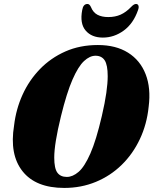

<svg xmlns="http://www.w3.org/2000/svg" viewBox="-20 -938 773 968"><path d="M473.5 -711Q564 -711 625.5 -672.5Q687 -634 714.2 -564Q741.5 -494 729.5 -400Q720.5 -311.5 685.2 -236.8Q650 -162 593.5 -106.8Q537 -51.5 463.2 -21Q389.5 9.5 304 9.5Q160 9.5 93.5 -74.8Q27 -159 51 -305.5Q60.5 -387 93.5 -460Q126.5 -533 181.2 -589.5Q236 -646 309.5 -678.5Q383 -711 473.5 -711ZM317 -46Q346.5 -46 376.2 -71.5Q406 -97 435.5 -163.8Q465 -230.5 493.5 -353.5Q509 -420 516 -469.5Q523 -519 523 -554Q523 -610.5 507.8 -633.8Q492.5 -657 461.5 -657Q432.5 -657 403.5 -630Q374.5 -603 345.5 -536.8Q316.5 -470.5 287.5 -352.5Q270 -281 261.8 -229.8Q253.5 -178.5 253.5 -143.5Q253.5 -89 269.2 -67.5Q285 -46 317 -46ZM525.5 -852Q561 -852 588.2 -864.2Q615.5 -876.5 640.5 -902.5Q655 -918 665.5 -918Q675 -918 678 -909.5Q681 -901 676 -887.5Q652.5 -819.5 604 -784Q555.5 -748.5 498.5 -748.5Q442 -748.5 411.8 -784Q381.5 -819.5 394.5 -887.5Q399.5 -918 421 -918Q431.5 -918 438.5 -902.5Q449.5 -875 471.5 -863.5Q493.5 -852 525.5 -852Z"/></svg>

Font: Fraunces 144pt S050 Black
Style: Italic
Weight: 900
Italic angle: -16°
Version: Version 1.000; ttfautohint (v1.8.3)